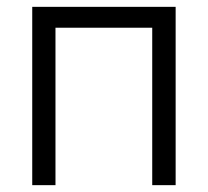

<svg xmlns="http://www.w3.org/2000/svg" viewBox="-20 -541 608 561"><path d="M74.2 0V-521H493.2V0H424.8V-460H142.1V0Z"/></svg>

Font: Rawline
Style: Regular
Weight: 400
Designer: Matt McInerney, Pablo Impallari, Rodrigo Fuenzalida
Foundry: Matt McInerney, Pablo Impallari, Rodrigo Fuenzalida
Version: Version 4.020;PS 004.020;hotconv 1.0.88;makeotf.lib2.5.64775